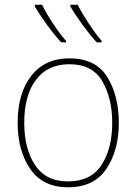

<svg xmlns="http://www.w3.org/2000/svg" viewBox="-20 -786 581 816"><path d="M485 -264Q485 -379 436 -458.5Q387 -538 275 -538Q171 -538 113 -464Q55 -390 55 -264Q55 -146 108.5 -68Q162 10 269 10Q380 10 432.5 -69Q485 -148 485 -264ZM83 -264Q83 -381 133 -447Q183 -513 275 -513Q373 -513 415 -440.5Q457 -368 457 -264Q457 -155 411.5 -85Q366 -15 269 -15Q175 -15 129 -84.5Q83 -154 83 -264ZM159 -766H128V-759Q148 -724 179 -681.5Q210 -639 240 -606H261V-612Q235 -641 205 -686.5Q175 -732 159 -766ZM310 -766H279V-759Q299 -724 330 -681.5Q361 -639 391 -606H412V-612Q387 -641 357 -686.5Q327 -732 310 -766Z"/></svg>

Font: Noto Sans Display Thin
Style: Regular
Weight: 250
Designer: Monotype Design Team
Foundry: Monotype Imaging Inc.
Version: Version 1.900